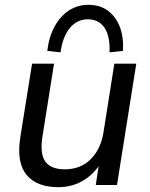

<svg xmlns="http://www.w3.org/2000/svg" viewBox="-20 -767 622 796"><path d="M222 9Q133 9 90.5 -41.5Q48 -92 64 -197L113 -503H204L156 -201Q145 -129 168 -97Q191 -65 249 -65Q314 -65 356 -107Q398 -149 409 -218L454 -503H545L465 0H377L394 -111H409Q380 -54 331.5 -22.5Q283 9 222 9ZM231 -550 176 -556Q183 -615 206.5 -657.5Q230 -700 265.5 -723.5Q301 -747 347 -747Q393 -747 426 -723.5Q459 -700 476 -657.5Q493 -615 490 -556L434 -550Q437 -616 413.5 -651.5Q390 -687 344 -687Q300 -687 270 -651.5Q240 -616 231 -550Z"/></svg>

Font: Mulish ExtraLight Medium
Style: Italic
Weight: 500
Italic angle: -9°
Version: Version 3.603